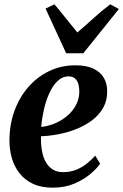

<svg xmlns="http://www.w3.org/2000/svg" viewBox="-20 -854 568 885"><path d="M441.5 -99.5Q427.5 -78.5 397.5 -52.8Q367.5 -27 323.5 -8Q279.5 11 223 11Q169.5 11 131.5 -7Q93.5 -25 69.5 -56Q45.5 -87 34.5 -125.8Q23.5 -164.5 23.5 -205.5Q23.5 -278.5 46.2 -341.8Q69 -405 110 -452.2Q151 -499.5 206.5 -526.2Q262 -553 326.5 -553Q378 -553 410.2 -537.8Q442.5 -522.5 458 -496.2Q473.5 -470 474 -437Q475 -391 455 -356.2Q435 -321.5 401.5 -297.2Q368 -273 327.5 -257.5Q287 -242 245.5 -234.5Q204 -227 169 -226Q168 -191 173 -161Q178 -131 190.2 -108.5Q202.5 -86 222.5 -73.2Q242.5 -60.5 270.5 -60.5Q304 -60.5 331.2 -71.5Q358.5 -82.5 380.2 -100Q402 -117.5 419 -136.5ZM297 -502Q267.5 -502 245 -480.2Q222.5 -458.5 206.8 -423.2Q191 -388 182 -347.2Q173 -306.5 170 -269Q192.5 -271 217.2 -279.2Q242 -287.5 265 -301.8Q288 -316 306.2 -335.8Q324.5 -355.5 335.2 -380.5Q346 -405.5 345.5 -435Q344.5 -469.5 332 -485.8Q319.5 -502 297 -502ZM285 -608.5 190 -814.5 231 -834Q256.5 -804 283 -770.5Q309.5 -737 336.5 -704.5Q375 -737 411 -770Q447 -803 488 -834L528 -812.5L364 -608.5Z"/></svg>

Font: Merriweather 60pt
Style: Bold Italic
Weight: 700
Italic angle: -7.8°
Version: Version 2.101